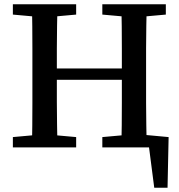

<svg xmlns="http://www.w3.org/2000/svg" viewBox="-20 -687 835 895"><path d="M636 0V-60L766 -48L761 188H699L669 -44L728 0ZM40 0V-48L173 -60H201L335 -48V0ZM129 0Q130 -51 130.5 -102Q131 -153 131 -205.5Q131 -258 131 -310V-357Q131 -409 131 -460.5Q131 -512 130.5 -564Q130 -616 129 -667H248Q247 -617 246 -565Q245 -513 245 -461Q245 -409 245 -356V-325Q245 -266 245 -211.5Q245 -157 246 -104.5Q247 -52 248 0ZM189 -315V-368H603V-315ZM457 0V-48L591 -60H619L753 -48V0ZM545 0Q547 -51 547.5 -103Q548 -155 548 -210.5Q548 -266 548 -325V-356Q548 -408 548 -460Q548 -512 547.5 -564Q547 -616 545 -667H664Q663 -617 662 -565Q661 -513 661 -461.5Q661 -410 661 -357V-310Q661 -259 661 -207Q661 -155 662 -103.5Q663 -52 664 0ZM40 -619V-667H335V-619L201 -607H173ZM457 -619V-667H753V-619L619 -607H591Z"/></svg>

Font: Source Serif 4 18pt Medium
Style: Regular
Weight: 500
Designer: Frank Grießhammer
Foundry: Adobe Systems Incorporated
Version: Version 4.004;hotconv 1.0.116;makeotfexe 2.5.65601